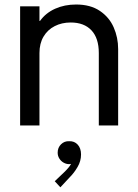

<svg xmlns="http://www.w3.org/2000/svg" viewBox="-20 -545 598 834"><path d="M67.4 -517.6H151.4V-454.1H153.8Q178.7 -488.8 219.5 -507.1Q260.3 -525.4 310.5 -525.4Q372.6 -525.4 413.6 -497.8Q454.6 -470.2 473.9 -426Q493.2 -381.8 493.2 -332V0H409.2V-314.5Q409.2 -379.4 377.2 -413.3Q345.2 -447.3 287.1 -447.3Q248.5 -447.3 217.8 -431.6Q187 -416 169.2 -386.2Q151.4 -356.4 151.4 -314.5V0H67.4ZM217.8 242.2 257.8 204.1Q280.8 182.1 288.6 167Q283.7 168 280.3 168Q268.1 168 256.6 161.6Q245.1 155.3 237.8 143.8Q230.5 132.3 230.5 118.2Q230.5 96.2 245.1 81.8Q259.8 67.4 280.3 68.4Q303.2 67.4 317.6 83.3Q332 99.1 332 126Q332 154.8 316.9 180.4Q301.8 206.1 284.2 223.6L242.2 268.6Z"/></svg>

Font: Reddit Sans Vanilla
Style: Regular
Weight: 400
Designer: Stephen Hutchings
Foundry: Reddit
Version: Version 1.013